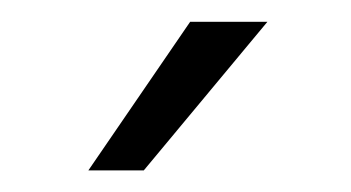

<svg xmlns="http://www.w3.org/2000/svg" viewBox="-20 -770 322 176"><path d="M61 -613.8 154.3 -750H225.1L111.8 -613.8Z"/></svg>

Font: Mardoto Light
Style: Regular
Weight: 400
Designer: Christian Robertson, Vahan Hovhannisyan
Foundry: Google
Version: Version 1.000